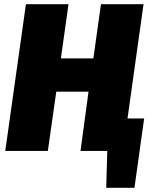

<svg xmlns="http://www.w3.org/2000/svg" viewBox="-20 -716 722 911"><path d="M664 -154 618 175H484L489 0H362L400 -281H247L207 0H5L103 -696H305L269 -439H423L459 -696H661L585 -154Z"/></svg>

Font: FiraGO Heavy
Style: Italic
Weight: 900
Italic angle: -8°
Designer: bBox Type GmbH
Foundry: bBox Type GmbH
Version: Version 1.001